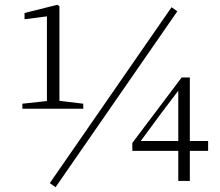

<svg xmlns="http://www.w3.org/2000/svg" viewBox="-20 -752 914 798"><path d="M211 26 187 9 693 -722 717 -705ZM721 0V-125H530V-158L735 -430H769V-166H845V-125H769V0ZM565 -166H721V-375L649 -280ZM175 -300H73V-321L175 -332V-684L82 -672V-698L218 -732L227 -726V-333L326 -321V-300Z"/></svg>

Font: Minh Nguyen ExtraLight
Style: Regular
Weight: 250
Designer: Ryoko NISHIZUKA 西塚涼子 (kana & ideographs); Frank Grießhammer (Latin, Greek & Cyrillic); Wenlong ZHANG 张文龙 (bopomofo); San
Foundry: Adobe
Version: Version 1.100;July 7, 2023;FontCreator 14.0.0.2814 64-bit